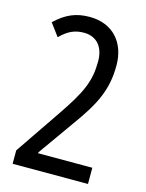

<svg xmlns="http://www.w3.org/2000/svg" viewBox="-111 -792 651 859"><g transform="rotate(15 214.5 -362.0)"><path d="M382 0V-75H131V-79L248 -244C330 -357 368 -431 368 -545C368 -651 304 -724 197 -724C134 -724 89 -705 38 -657L81 -599C117 -635 148 -649 190 -649C251 -649 284 -606 284 -542C284 -450 259 -393 174 -269L33 -62V0Z"/></g></svg>

Font: Noto Sans Myanmar UI ExtraCondensed
Style: Regular
Weight: 400
Width: 2
Designer: Monotype Design Team
Foundry: Monotype Imaging Inc.
Version: Version 2.103